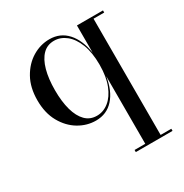

<svg xmlns="http://www.w3.org/2000/svg" viewBox="-167 -600 938 980"><g transform="rotate(-30 302.0 -110.0)"><path d="M353 250V237.5H416V-160.5Q403.5 -81 362.8 -35.8Q322 9.5 258.5 9.5Q205 9.5 157.5 -19Q110 -47.5 80 -101Q50 -154.5 50 -229.5Q50 -304.5 80 -358.2Q110 -412 157.5 -440.8Q205 -469.5 258.5 -469.5Q322 -469.5 362.8 -424.2Q403.5 -379 416 -299V-460H569.5V-447.5H506.5V237.5H569.5V250ZM275 -9.5Q313 -9.5 345 -35Q377 -60.5 396.5 -109.5Q416 -158.5 416 -229.5Q416 -301 396.5 -350.5Q377 -400 345 -425.5Q313 -451 275 -451Q234.5 -451 207.8 -423.8Q181 -396.5 167.2 -346.5Q153.5 -296.5 153.5 -229.5Q153.5 -162.5 167.2 -113Q181 -63.5 207.8 -36.5Q234.5 -9.5 275 -9.5Z"/></g></svg>

Font: Bodoni Moda 18pt
Style: Regular
Weight: 400
Designer: Owen Earl
Foundry: indestructible type
Version: Version 2.005